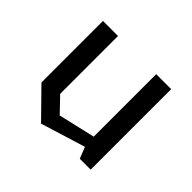

<svg xmlns="http://www.w3.org/2000/svg" viewBox="-123 -685 866 866"><g transform="rotate(45 310.0 -251.5)"><path d="M188.5 -513.5H92.5V-121L222.5 11.5L436.5 -54.5L458 0H527.5V-513.5H432V-115L256 -74L188.5 -144.5Z"/></g></svg>

Font: Monaspace Krypton
Style: Regular
Weight: 400
Designer: Riley Cran & the Lettermatic Team
Foundry: Lettermatic
Version: Version 1.200 (Monaspace Krypton)